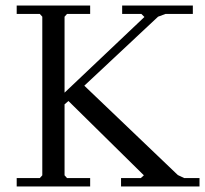

<svg xmlns="http://www.w3.org/2000/svg" viewBox="-20 -670 737 690"><path d="M619 -41 642 -30H697V0H415V-30H486L497 -40L226 -307L212 -295V-40L221 -30H304V0H40V-30H123L132 -40V-610L123 -620H40V-650H304V-620H221L212 -610V-337L499 -609L488 -620H419V-650H673V-620H575L548 -610L283 -362Z"/></svg>

Font: EB Squaramond
Style: Regular
Weight: 400
Designer: Jake Brussel Faria
Foundry: Jake Brussel Faria
Version: Version 0.002